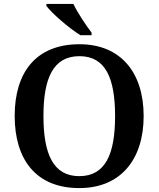

<svg xmlns="http://www.w3.org/2000/svg" viewBox="-20 -951 810 981"><path d="M391 -771H448V-784C419 -822 376 -886 355 -931H217V-921C242 -886 332 -807 391 -771ZM385 10C597 10 714 -137 714 -358C714 -580 597 -725 386 -725C163 -725 55 -580 55 -359C55 -137 163 10 385 10ZM385 -51C252 -51 202 -164 202 -358C202 -552 252 -664 386 -664C519 -664 568 -552 568 -358C568 -164 519 -51 385 -51Z"/></svg>

Font: Noto Serif Gurmukhi SemiBold
Style: Regular
Weight: 600
Designer: Vaibhav Singh and the Monotype Design Team
Foundry: Monotype Imaging Inc.
Version: Version 2.004